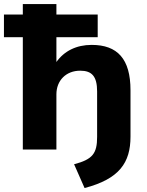

<svg xmlns="http://www.w3.org/2000/svg" viewBox="-42 -739 729 949"><path d="M376 190.4C548.3 145.5 603 64.5 603 -63.5V-293C603 -447.8 538.6 -517.1 411.1 -517.1C335.4 -517.1 275.4 -486.8 236.8 -432.6V-555.2H440.9V-667H236.8V-718.8H70.8V-667H-22.5V-555.2H70.8V0H236.8V-272.9C236.8 -340.8 284.2 -389.6 354.5 -389.6C411.6 -389.6 438 -362.3 438 -287.1V-62.5C438 19.5 416 48.8 324.2 72.8Z"/></svg>

Font: Winston ExtraBold
Style: Regular
Weight: 800
Designer: Vernon Adams, Kim Jin-seong, David Berlow, Cristiano Sobral
Foundry: The Winston Project Authors
Version: Version 3.004